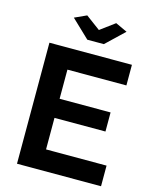

<svg xmlns="http://www.w3.org/2000/svg" viewBox="-133 -1002 866 1088"><g transform="rotate(15 300.5 -457.5)"><path d="M241 -915 171 -883 277 -782H374L480 -883L411 -915L326 -852ZM567 -121H212V-306H511V-418H212V-589H558V-710H74V0H567Z"/></g></svg>

Font: FIGSv2-sans-serif
Style: Bold
Weight: 700
Designer: Matt McInerney, Pablo Impallari, Rodrigo Fuenzalida,Mirko Velimirovic
Foundry: Matt McInerney, Pablo Impallari, Rodrigo Fuenzalida
Version: Version 4.021;hotconv 1.0.109;makeotfexe 2.5.65596